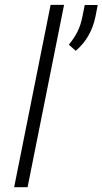

<svg xmlns="http://www.w3.org/2000/svg" viewBox="-20 -782 428 802"><path d="M95.2 0H39.1L191.4 -761.7H247.6ZM378.4 -710.9Q369.1 -667.5 348.6 -632.1Q328.1 -596.7 296.4 -569.8L267.6 -595.2Q290.5 -623.5 303.7 -649.9Q316.9 -676.3 323.7 -710L334 -761.2H388.2Z"/></svg>

Font: Franko
Style: Light Italic
Weight: 300
Designer: Google
Version: Version 1.200310; 2013